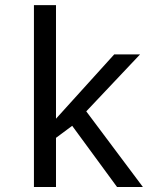

<svg xmlns="http://www.w3.org/2000/svg" viewBox="-20 -745 640 765"><path d="M446.3 0 267.6 -243.7 203.1 -195.8V0H115.2V-724.6H203.1V-272L435.1 -528.3H538.1L323.7 -301.3L549.3 0Z"/></svg>

Font: Cousine
Style: Regular
Weight: 400
Monospace: yes
Designer: Steve Matteson
Foundry: Monotype Imaging Inc.
Version: Version 1.21